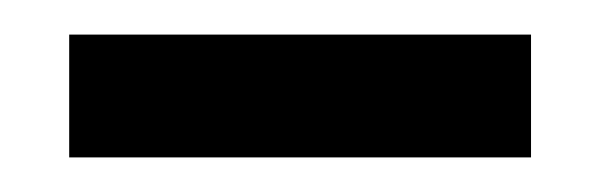

<svg xmlns="http://www.w3.org/2000/svg" viewBox="-20 -710 347 111"><path d="M20 -619V-690H287V-619Z"/></svg>

Font: Bricolage Grotesque 28pt
Style: Regular
Weight: 400
Version: Version 1.001;gftools[0.9.33.dev8+g029e19f]